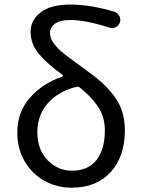

<svg xmlns="http://www.w3.org/2000/svg" viewBox="-20 -829 634 861"><path d="M302.7 -63.5Q375 -63.5 412.6 -111.3Q450.2 -159.2 450.2 -244.1Q450.2 -303.7 420.9 -348.6Q391.6 -393.6 338.9 -435.5Q331.1 -442.4 321.3 -439.5Q239.3 -418 193.4 -364.7Q147.5 -311.5 147.5 -236.3Q147.5 -158.2 193.4 -110.8Q239.3 -63.5 302.7 -63.5ZM493.2 -776.4Q507.8 -771.5 515.1 -757.8Q522.5 -744.1 517.6 -728.5Q512.7 -713.9 499 -707Q485.4 -700.2 470.7 -705.1Q365.2 -739.3 293.9 -739.3Q249 -739.3 226.6 -722.7Q204.1 -706.1 204.1 -681.6Q204.1 -669.9 208 -658.2Q211.9 -646.5 221.7 -633.8Q231.4 -621.1 240.2 -611.8Q249 -602.5 266.6 -588.4Q284.2 -574.2 295.9 -565.9Q307.6 -557.6 331.1 -540.5Q354.5 -523.4 367.2 -513.7Q407.2 -485.4 434.1 -461.4Q460.9 -437.5 487.3 -404.3Q513.7 -371.1 526.9 -331.5Q540 -292 540 -245.1Q540 -127.9 476.6 -57.6Q413.1 12.7 300.8 12.7Q238.3 12.7 183.1 -16.1Q127.9 -44.9 92.8 -102.1Q57.6 -159.2 57.6 -234.4Q57.6 -325.2 113.3 -389.6Q168.9 -454.1 258.8 -485.4Q261.7 -486.3 262.2 -489.3Q262.7 -492.2 259.8 -494.1Q192.4 -542 154.8 -586.9Q117.2 -631.8 117.2 -686.5Q117.2 -739.3 162.6 -773.9Q208 -808.6 295.9 -808.6Q383.8 -808.6 493.2 -776.4Z"/></svg>

Font: Gen Jyuu GothicX Regular
Style: Regular
Weight: 400
Designer: [Source Han Sans]
Ryoko NISHIZUKA  (kana & ideographs); Paul D. Hunt (Latin, Greek & Cyrillic); Wenlong ZHANG  (bopomofo
Version: Version 1.002.20150607